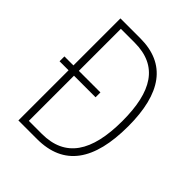

<svg xmlns="http://www.w3.org/2000/svg" viewBox="-200 -832 950 950"><g transform="rotate(45 275.0 -357.0)"><path d="M228 -714H89V-385H26V-351H89V0H219C406 0 494 -124 494 -364C494 -594 408 -714 228 -714ZM223 -679C388 -679 455 -567 455 -362C455 -146 381 -35 218 -35H127V-351H278V-385H127V-679Z"/></g></svg>

Font: Noto Sans Gurmukhi Condensed ExtraLight
Style: Regular
Weight: 200
Width: 3
Designer: Jelle Bosma - Monotype Design Team
Foundry: Monotype Imaging Inc.
Version: Version 2.004